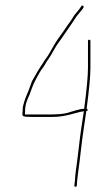

<svg xmlns="http://www.w3.org/2000/svg" viewBox="-20 -613 401 706"><path d="M289.5 -213H288.5C282.5 -213 273.5 -211.3 261.5 -208L225.8 -197.5C213.3 -193.8 189.3 -192 153.9 -192H72.4C71.8 -192 71.6 -193.7 71.9 -197C72.3 -200.3 72.4 -204.3 72.4 -209C72.4 -221.7 75.9 -236 82.9 -252C85.3 -257.3 87.4 -262.3 89.4 -267C91.4 -271.7 94.2 -279.2 97.6 -289.5C101.1 -299.8 106.7 -312 114.4 -326L124.4 -344C127.8 -350 131.6 -355.8 135.9 -361.5C140.3 -367.2 143.9 -372.8 146.9 -378.5C149.9 -384.2 153.4 -389.7 157.4 -395C163.1 -402.6 171 -415.6 180.9 -434C185.3 -442 190.9 -450.7 197.9 -460C204.9 -469.3 211.7 -479 218.1 -488.9C224.5 -498.8 233.9 -512.5 246.4 -530C249.8 -534.7 252.9 -539.5 255.9 -544.5C258.9 -549.5 263.3 -555.3 268.9 -562C274.6 -568.7 279.6 -574.7 283.9 -580.2C288.1 -585.7 288.8 -589.4 285.9 -591.5C283.6 -593.2 281.4 -593 279.4 -591C275.3 -583.7 269.3 -575.7 261.4 -567C255.4 -560.3 250.7 -553.9 247.3 -547.6C243.9 -541.3 238 -532.6 229.4 -521.5C226.1 -517.2 222.4 -511.8 218.4 -505.5C214.4 -499.2 207.9 -489.9 198.7 -477.7C189.6 -465.5 177.2 -445.3 161.4 -417C158.1 -411 154.4 -405.3 150.4 -400C146.4 -394.7 142.8 -389.2 139.4 -383.5C136.1 -377.8 132.2 -371.8 127.6 -365.4C123 -358.9 116 -347.1 106.4 -330C103.1 -324 100.1 -318.7 97.4 -314C95.4 -309.3 93.3 -303.3 90.9 -296C88.6 -288.7 83.9 -276.8 76.9 -260.5C71.9 -248.8 67.9 -236.5 64.9 -223.5C63.9 -219.2 63.4 -214.5 63.4 -209.5C63.4 -204.5 63.1 -199.8 62.4 -195.5C61.8 -191.2 62.8 -188 65.4 -186C68.1 -184 78.7 -183 97.2 -183H174.4C197.5 -183 223.4 -187.2 252 -195.6C267 -200.1 279.2 -202.8 288.4 -204C285.1 -182 282.1 -162.1 279.3 -144.4C276.5 -126.7 272.9 -98.4 268.5 -59.5C267.1 -47.8 265.5 -34.3 263.5 -19L258.5 18C257.1 29.3 256.1 40.7 255.5 52L253.5 69C252.8 71.7 254 73.2 257 73.5C260 73.8 261.8 72.7 262.5 70L263.5 53L267.5 19L272.5 -18C273.8 -30.7 275.3 -43.5 277 -56.5C278.6 -69.5 280.3 -83.2 282 -97.5C283.6 -111.8 285.8 -127.7 288.5 -145C291.1 -162.3 294.1 -182.3 297.5 -205C300.8 -205 302.5 -206.3 302.5 -209C301.8 -211.7 300.5 -213 298.5 -213C307.8 -283 312.5 -333.3 312.5 -364V-462C312.5 -465.3 311 -467 308 -467C305 -467 303.5 -465.3 303.5 -462V-364C303.5 -333.3 298.8 -283 289.5 -213Z"/></svg>

Font: Proton
Style: LitExt
Weight: 500
Version: Version 1.017